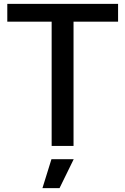

<svg xmlns="http://www.w3.org/2000/svg" viewBox="-20 -760 652 1000"><path d="M249 -647H18V-740H595V-647H363V0H249ZM248 69H364L290 220H201Z"/></svg>

Font: EncodeSans
Style: Medium
Weight: 500
Designer: Pablo Impallari, Andres Torresi
Foundry: Pablo Impallari, Andres Torresi
Version: Version 1.000; ttfautohint (v1.4.1)